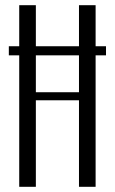

<svg xmlns="http://www.w3.org/2000/svg" viewBox="-20 -719 442 739"><path d="M118 -699V-541H284V-699H348V-541H388V-506H348V0H284V-333H118V0H54V-506H14V-541H54V-699ZM284 -364V-506H118V-364Z"/></svg>

Font: Moniqa Paragraph
Style: Regular
Weight: 400
Designer: Rajesh Rajput
Foundry: Rajesh Rajput
Version: Version 1.000